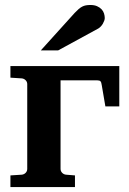

<svg xmlns="http://www.w3.org/2000/svg" viewBox="-20 -754 521 774"><path d="M404.8 -325.2 390.1 -411.1Q388.7 -422.4 385 -426.3Q381.3 -430.2 371.1 -430.2H224.1V-73.2Q224.1 -64 230.5 -57.4Q236.8 -50.8 246.1 -49.8L282.2 -46.9V0H22V-46.9L67.9 -49.8Q77.1 -50.8 83.5 -57.4Q89.8 -64 89.8 -73.2V-415Q89.8 -423.8 83.5 -430.4Q77.1 -437 67.9 -438L22 -440.9V-487.8H460.9V-325.2ZM402.3 -681.2Q402.3 -676.3 400.1 -670.2Q397.9 -664.1 394.5 -658.2Q391.1 -652.3 386.2 -647.2Q381.3 -642.1 376.5 -639.2L214.4 -550.8H144.5L281.2 -702.1Q290 -711.4 297.1 -717.5Q304.2 -723.6 311.3 -727.3Q318.4 -731 326.2 -732.4Q334 -733.9 344.2 -733.9Q360.4 -733.9 371.3 -729Q382.3 -724.1 389.4 -716.6Q396.5 -709 399.4 -699.5Q402.3 -689.9 402.3 -681.2Z"/></svg>

Font: Charis SIL Cyr
Style: Bold
Weight: 700
Foundry: SIL International
Version: Version 5.000